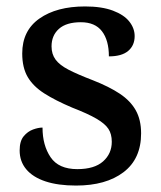

<svg xmlns="http://www.w3.org/2000/svg" viewBox="-20 -566 501 596"><path d="M216 10Q160 10 121 -3Q82 -16 61.5 -40.5Q41 -65 41 -99Q41 -128 53.5 -143Q66 -158 82.5 -164Q99 -170 112 -170Q112 -115 137 -78Q162 -41 220 -41Q273 -41 300 -65Q327 -89 327 -126Q327 -150 316.5 -166Q306 -182 279.5 -197.5Q253 -213 204 -232Q152 -254 117.5 -276Q83 -298 66 -327Q49 -356 49 -400Q49 -471 102.5 -508.5Q156 -546 244 -546Q296 -546 330.5 -533Q365 -520 381.5 -499Q398 -478 398 -454Q398 -425 378 -408Q358 -391 318 -391Q318 -441 296.5 -469Q275 -497 231 -497Q186 -497 163 -476.5Q140 -456 140 -422Q140 -398 152.5 -381Q165 -364 193 -349.5Q221 -335 268 -317Q319 -297 352 -275Q385 -253 401.5 -223.5Q418 -194 418 -152Q418 -73 363.5 -31.5Q309 10 216 10Z"/></svg>

Font: Noto Serif Armenian Medium
Style: Regular
Weight: 500
Version: Version 2.007